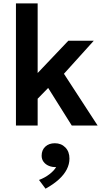

<svg xmlns="http://www.w3.org/2000/svg" viewBox="-20 -740 613 1132"><path d="M74 0V-720H202V-309.5L383 -500H533L357 -305L555.5 0H403L264 -221.5L202 -158V0ZM248.5 372.5 210 321Q244.5 308 271.5 287.2Q298.5 266.5 311 245Q288 246 268.5 238Q249 230 237.2 214.5Q225.5 199 225.5 178Q225.5 144.5 247.2 124.5Q269 104.5 303 104.5Q341 104.5 365.2 129.2Q389.5 154 389.5 195Q389.5 227.5 373.8 258.5Q358 289.5 326.8 318Q295.5 346.5 248.5 372.5Z"/></svg>

Font: Geologica Cursive Medium
Style: Regular
Weight: 500
Designer: Sindre Bremnes, Frode Helland
Foundry: Monokrom Skriftforlag AS
Version: Version 1.010;gftools[0.9.28]